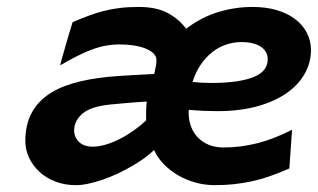

<svg xmlns="http://www.w3.org/2000/svg" viewBox="-20 -523 919 555"><path d="M816.4 -36.1Q786.6 -22.9 760 -13.7Q733.4 -4.4 707.5 1.2Q681.6 6.8 655.3 9.5Q628.9 12.2 600.6 12.2Q571.8 12.2 544.7 4.6Q517.6 -2.9 494.6 -16.4Q471.7 -29.8 453.6 -48.3Q435.5 -66.9 425.3 -89.4Q413.6 -77.6 397 -65.7Q380.4 -53.7 360.8 -42.5Q341.3 -31.2 320.1 -21.2Q298.8 -11.2 277.6 -3.9Q256.3 3.4 236.3 7.8Q216.3 12.2 199.2 12.2Q167.5 12.2 140.6 2Q113.8 -8.3 94.5 -25.9Q75.2 -43.5 64.2 -66.7Q53.2 -89.8 53.2 -115.2Q53.2 -158.7 68.8 -191.2Q84.5 -223.6 114.7 -246.1Q145 -268.6 189.5 -281.7Q233.9 -294.9 292 -300.8Q305.2 -302.2 324.7 -303.5Q344.2 -304.7 364.3 -305.9Q384.3 -307.1 401.4 -307.9Q418.5 -308.6 425.8 -309.1L431.2 -335Q432.1 -339.4 432.1 -343.3V-351.1Q432.1 -358.4 425.8 -366.2Q419.4 -374 406.2 -380.4Q393.1 -386.7 372.6 -390.6Q352.1 -394.5 323.7 -394.5Q284.2 -394.5 244.1 -379.2Q204.1 -363.8 153.8 -334Q155.8 -341.8 159.9 -356.9Q164.1 -372.1 169.2 -389.6Q174.3 -407.2 179.7 -425.8Q185.1 -444.3 189.9 -459Q212.9 -468.8 234.1 -476.8Q255.4 -484.9 277.6 -490.7Q299.8 -496.6 325.2 -499.8Q350.6 -502.9 381.3 -502.9Q432.1 -502.9 464.8 -485.4Q497.6 -467.8 518.1 -439.9Q561.5 -473.1 610.4 -488Q659.2 -502.9 709.5 -502.9Q749 -502.9 780.3 -493.7Q811.5 -484.4 833.5 -467.5Q855.5 -450.7 867.2 -427.7Q878.9 -404.8 878.9 -377.9Q878.9 -343.3 861.6 -311.3Q844.2 -279.3 810.1 -254.9Q775.9 -230.5 725.1 -216.1Q674.3 -201.7 607.4 -201.7Q590.3 -201.7 568.8 -202.6Q547.4 -203.6 525.9 -205.6Q525.4 -203.1 525.4 -200.7V-196.3Q525.4 -175.8 532 -157.7Q538.6 -139.6 551.5 -126Q564.5 -112.3 583.3 -104.5Q602.1 -96.7 626.5 -96.7Q674.8 -96.7 723.4 -108.9Q772 -121.1 824.2 -147.9ZM402.3 -187Q402.3 -195.3 402.6 -207.5Q402.8 -219.7 404.3 -229.5Q395.5 -229 380.9 -228Q366.2 -227.1 350.6 -225.6Q335 -224.1 320.3 -222.9Q305.7 -221.7 296.9 -220.7Q247.6 -215.3 224.6 -199.2Q201.7 -183.1 195.8 -159.2Q194.3 -152.3 194.3 -146Q194.3 -126.5 208.3 -112.8Q222.2 -99.1 248 -99.1Q266.1 -99.1 286.4 -105.2Q306.6 -111.3 327.1 -121.8Q347.7 -132.3 366.9 -146Q386.2 -159.7 402.3 -174.8ZM677.2 -401.4Q654.8 -401.4 633.3 -394Q611.8 -386.7 593.3 -372.1Q574.7 -357.4 560.1 -335.9Q545.4 -314.5 536.6 -286.1Q564.9 -283.2 589.8 -283.2Q634.3 -283.2 665.5 -288.1Q696.8 -293 716.6 -301.8Q736.3 -310.5 745.1 -323.2Q753.9 -335.9 753.9 -351.6Q753.9 -374.5 733.9 -387.9Q713.9 -401.4 677.2 -401.4Z"/></svg>

Font: Andika New Basic
Style: Bold Italic
Weight: 700
Italic angle: -14°
Designer: Victor Gaultney, Annie Olsen, Pablo Ugerman
Foundry: SIL International
Version: Version 5.500